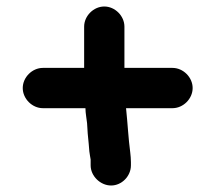

<svg xmlns="http://www.w3.org/2000/svg" viewBox="-20 -591 662 591"><path d="M383 -82V-92C383 -102 382 -112 381 -121C375 -166 373 -211 368 -258H511C544 -258 573 -287 573 -320C573 -353 544 -382 511 -382H363V-509C363 -542 334 -571 301 -571C268 -571 239 -542 239 -509V-382H112C79 -382 50 -353 50 -320C50 -287 79 -258 112 -258H243C243 -243 247 -223 248 -212L250 -180C251 -168 252 -158 253 -149L255 -125C256 -116 258 -107 259 -100V-82C259 -49 289 -20 322 -20C355 -20 383 -49 383 -82Z"/></svg>

Font: Electronic
Style: Thk
Weight: 900
Version: Version 1.011